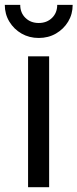

<svg xmlns="http://www.w3.org/2000/svg" viewBox="-40 -781 323 801"><path d="M77.1 0V-545.9H165V0ZM121.6 -622.6Q82 -622.6 50 -640.9Q18.1 -659.2 -1 -690.7Q-20 -722.2 -20 -760.7H44.4Q44.4 -727.5 66.2 -706.3Q87.9 -685.1 121.6 -685.1Q155.3 -685.1 177 -706.3Q198.7 -727.5 198.7 -760.7H263.2Q263.2 -722.2 244.4 -690.9Q225.6 -659.7 193.6 -641.1Q161.6 -622.6 121.6 -622.6Z"/></svg>

Font: Atlassian Sans
Style: Regular
Weight: 400
Designer: Rasmus Andersson
Foundry: Modifications by Atlassian Pty Ltd, manufactured by rsms
Version: Version 4.001;git-9221beed3